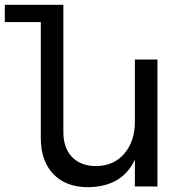

<svg xmlns="http://www.w3.org/2000/svg" viewBox="-86 -777 768 800"><path d="M476 -529H570V0H476V-112Q424 1 281 3Q189 3 136.5 -51.5Q84 -106 84 -202V-685H-66V-757H178V-227Q178 -160 214.5 -122.5Q251 -85 315 -85Q389 -86 432.5 -137.5Q476 -189 476 -269Z"/></svg>

Font: Montserrat arm
Style: Regular
Weight: 400
Designer: Julieta Ulanovsky
Foundry: Julieta Ulanovsky
Version: Version 6.000;PS 006.000;hotconv 1.0.88;makeotf.lib2.5.64775